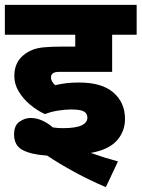

<svg xmlns="http://www.w3.org/2000/svg" viewBox="-20 -642 583 791"><path d="M274 -191Q249 -191 220 -186.5Q191 -182 165 -172Q134 -186 105 -210Q76 -234 57.5 -264.5Q39 -295 39 -329Q39 -384 77 -415Q93 -428 112 -436Q131 -444 160 -447Q189 -450 234 -450H290V-499H0V-622H543V-499H442V-346H229Q215 -346 208.5 -344.5Q202 -343 198 -340Q190 -334 190 -323Q190 -314 194.5 -306.5Q199 -299 207 -291Q228 -296 251 -299Q274 -302 306 -302Q400 -302 447.5 -260.5Q495 -219 495 -152Q495 -100 461 -62.5Q427 -25 354 -12Q410 8 466 23L416 129Q350 101 287.5 67Q225 33 174 -1Q110 -5 74 -23.5Q38 -42 38 -88Q38 -125 60 -140.5Q82 -156 106 -156Q152 -156 198 -117Q219 -114 238 -114Q292 -114 316 -125.5Q340 -137 340 -157Q340 -174 326 -182.5Q312 -191 274 -191Z"/></svg>

Font: Noto Sans ExtraBold
Style: Regular
Weight: 800
Designer: Monotype Design Team
Foundry: Monotype Imaging Inc.
Version: Version 2.007